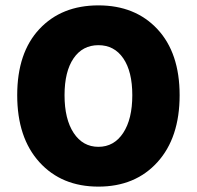

<svg xmlns="http://www.w3.org/2000/svg" viewBox="-20 -682 732 714"><path d="M648 -328Q648 -170 565.5 -79Q483 12 346 12Q209 12 126.5 -79Q44 -170 44 -328Q44 -486 126.5 -574Q209 -662 346 -662Q483 -662 565.5 -573.5Q648 -485 648 -328ZM472 -328Q472 -416 438.5 -465Q405 -514 346 -514Q287 -514 253.5 -465Q220 -416 220 -328Q220 -239 254 -187.5Q288 -136 346 -136Q404 -136 438 -187.5Q472 -239 472 -328Z"/></svg>

Font: Assistant ExtraBold
Style: Regular
Weight: 800
Designer: Hebrew By Ben Nathan, Latin by Paul Hunt
Version: Version 2.001;PS 002.001;hotconv 1.0.88;makeotf.lib2.5.64775